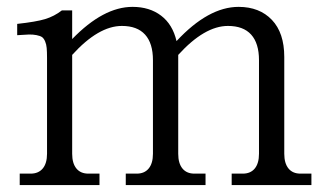

<svg xmlns="http://www.w3.org/2000/svg" viewBox="-20 -536 947 556"><path d="M189 -90.8Q189 -63 201.2 -48.1Q213.4 -33.2 235.8 -33.2H268.1V0H37.1V-33.2H68.8Q91.3 -33.2 103.8 -48.1Q116.2 -63 116.2 -90.8V-368.2Q116.2 -386.2 115.2 -397Q114.3 -407.7 110.6 -416.3Q106.9 -424.8 101.8 -428.5Q96.7 -432.1 85.7 -434.3Q74.7 -436.5 62.7 -436Q50.8 -435.5 29.8 -434.1V-466.8Q84 -472.7 110.6 -480.7Q137.2 -488.8 159.2 -505.9H189V-422.9Q279.3 -516.1 363.8 -516.1Q413.1 -516.1 446.5 -490.7Q480 -465.3 491.2 -417Q583.5 -516.1 670.9 -516.1Q731.4 -516.1 767.3 -478.5Q803.2 -440.9 803.2 -371.1V-90.8Q803.2 -63 815.4 -48.1Q827.6 -33.2 850.1 -33.2H881.8V0H650.9V-33.2H683.1Q705.6 -33.2 717.8 -48.1Q730 -63 730 -90.8V-361.8Q730 -410.6 707.3 -435.8Q684.6 -460.9 640.1 -460.9Q572.3 -460.9 496.1 -377V-371.1V-90.8Q496.1 -63 508.3 -48.1Q520.5 -33.2 543 -33.2H575.2V0H344.2V-33.2H376Q398.4 -33.2 410.6 -48.1Q422.9 -63 422.9 -90.8V-361.8Q422.9 -410.6 400.1 -435.8Q377.4 -460.9 333 -460.9Q265.1 -460.9 189 -377Z"/></svg>

Font: LT Superior Serif
Style: Regular
Weight: 400
Designer: Daniel Lyons
Foundry: LyonsType
Version: Version 2.120;FEAKit 1.0